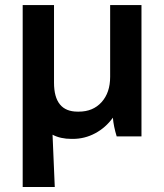

<svg xmlns="http://www.w3.org/2000/svg" viewBox="-20 -540 650 760"><path d="M263.2 9.8Q219.2 9.8 188 -6.8L196.8 200.2H69.8V-520H193.8V-212.9Q193.8 -98.1 287.1 -98.1H292Q348.1 -98.1 382.1 -135.7Q416 -173.3 416 -235.8V-520H540V0H441.9Q429.7 -39.6 426.8 -74.2Q398.4 -34.7 356.9 -12.5Q315.4 9.8 268.1 9.8Z"/></svg>

Font: Fixel Text SemiBold
Style: Regular
Weight: 600
Width: 4
Designer: AlfaBravo + MacPaw
Foundry: Kyrylo Tkachov, Marchela Mozhyna, Serhii Makarenko, Maria Weinstein, Zakhar Kryvoshyya
Version: Version 1.211